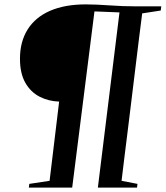

<svg xmlns="http://www.w3.org/2000/svg" viewBox="-20 -855 755 875"><path d="M111.5 0 113.5 -17 206 -31 249.5 -392Q201 -393.5 160.2 -414.5Q119.5 -435.5 95.2 -478.2Q71 -521 71 -587Q71 -665 106 -720.8Q141 -776.5 208.2 -805.8Q275.5 -835 371 -835Q395.5 -835 422.5 -833.8Q449.5 -832.5 478.8 -830.5Q508 -828.5 539.5 -827.2Q571 -826 604 -826H715L712.5 -807L628 -794Q621 -739.5 614.2 -685Q607.5 -630.5 600.8 -576Q594 -521.5 587.5 -467Q581 -412.5 574.2 -358Q567.5 -303.5 560.8 -249Q554 -194.5 547.2 -140Q540.5 -85.5 534 -31L606.5 -17L604.5 0H426L524.5 -798.5L410.5 -803L309 0Z"/></svg>

Font: Merriweather 144pt SemiBold
Style: Italic
Weight: 600
Italic angle: -7.8°
Version: Version 2.101